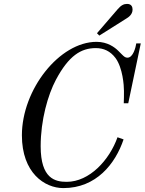

<svg xmlns="http://www.w3.org/2000/svg" viewBox="-20 -944 740 982"><path d="M476 -774 488 -762 626 -849C636 -855 658 -869 658 -895C658 -908 653 -924 630 -924C614 -924 600 -918 582 -897ZM92 -252C92 -60 208 18 304 18C472 18 570 -106 612 -231L581 -242C540 -126 438 -14 321 -14C262 -14 188 -30 188 -196C188 -330 225 -459 266 -536C332 -660 395 -698 470 -698C510 -698 544 -683 571 -647C608 -596 614 -507 614 -479C614 -456 614 -436 613 -416H636L700 -722H677C674 -702 661 -649 632 -649C621 -649 615 -654 603 -666L585 -684C567 -702 530 -730 474 -730C284 -730 92 -486 92 -252Z"/></svg>

Font: Old Standard
Style: Italic
Weight: 400
Italic angle: -15.2°
Designer: Alexey Kryukov <alexios@thessalonica.org.ru>
Version: Version 2.0